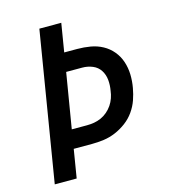

<svg xmlns="http://www.w3.org/2000/svg" viewBox="-109 -825 819 914"><g transform="rotate(-15 300.0 -367.5)"><path d="M48 0 169 -735H277L254 -595H318Q351 -595 383 -589.5Q415 -584 442.5 -569Q470 -554 490 -530Q510 -506 520 -476Q530 -446 531 -413Q532 -380 526 -347Q521 -318 511 -289.5Q501 -261 483 -235.5Q465 -210 439.5 -191Q414 -172 385.5 -160Q357 -148 327.5 -144Q298 -140 269 -140H179L156 0ZM194 -232H269Q287 -232 304.5 -235Q322 -238 339 -245.5Q356 -253 370.5 -265.5Q385 -278 395.5 -293.5Q406 -309 412 -326.5Q418 -344 420 -361Q425 -388 422.5 -414.5Q420 -441 406.5 -462Q393 -483 369 -493Q345 -503 318 -503H239Z"/></g></svg>

Font: Iosevka Curly SmBdExObl
Style: Regular
Weight: 600
Width: 7
Italic angle: -9°
Monospace: yes
Designer: Belleve Invis
Foundry: Belleve Invis
Version: Version 11.1.0; ttfautohint (v1.8.3)